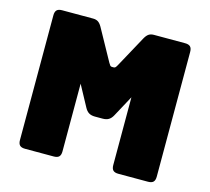

<svg xmlns="http://www.w3.org/2000/svg" viewBox="-103 -842 1055 964"><g transform="rotate(15 424.5 -360.0)"><path d="M254 0H105Q86 0 77.5 -8.5Q69 -17 69 -36V-684Q69 -703 77.5 -711.5Q86 -720 105 -720H266Q282 -720 292.5 -713Q303 -706 312 -690L402 -527Q407 -518 410.5 -514Q414 -510 420 -510H429Q435 -510 438.5 -514Q442 -518 447 -527L536 -690Q545 -706 555.5 -713Q566 -720 582 -720H744Q763 -720 771.5 -711.5Q780 -703 780 -684V-36Q780 -17 771.5 -8.5Q763 0 744 0H590Q571 0 562.5 -8.5Q554 -17 554 -36V-388L495 -279Q486 -262 473.5 -254.5Q461 -247 442 -247H402Q383 -247 370.5 -254.5Q358 -262 349 -279L290 -388V-36Q290 -17 281.5 -8.5Q273 0 254 0Z"/></g></svg>

Font: Bungee
Style: Regular
Weight: 400
Designer: David Jonathan Ross
Foundry: David Jonathan Ross
Version: Version 1.000;PS 1.0;hotconv 1.0.72;makeotf.lib2.5.5900